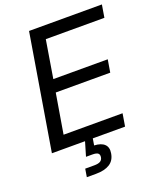

<svg xmlns="http://www.w3.org/2000/svg" viewBox="-166 -831 949 1138"><g transform="rotate(-20 308.0 -262.0)"><path d="M35.6 0 156.2 -727.5H615.7L602.5 -647.9H232.9L193.8 -410.2H537.1L523.9 -330.6H180.2L138.2 -79.6H510.3L497.1 0ZM181.6 204.1 189.9 153.3H247.1Q272.9 153.3 285.6 145.5Q298.3 137.7 300.8 121.1Q303.2 104.5 293.7 96.7Q284.2 88.9 257.8 88.9H218.3L251.5 -23.4H297.4L293.5 0L286.6 42Q330.6 43.9 351.1 64Q371.6 84 365.2 120.6Q358.4 163.6 326.2 183.8Q293.9 204.1 239.3 204.1Z"/></g></svg>

Font: Inter 24pt
Style: Italic
Weight: 400
Italic angle: -9.3988°
Designer: Rasmus Andersson
Foundry: rsms
Version: Version 4.001;git-66647c0bb